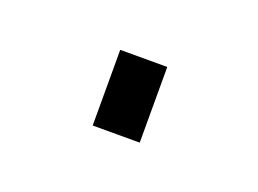

<svg xmlns="http://www.w3.org/2000/svg" viewBox="-34 -415 257 191"><g transform="rotate(20 95.0 -319.0)"><path d="M70.3 -359.4Q86.9 -359.4 120.1 -359.4Q120.1 -333 120.1 -279.3Q103.5 -279.3 70.3 -279.3Q70.3 -305.7 70.3 -359.4Z"/></g></svg>

Font: Tsing
Style: Bold
Weight: 400
Designer: iepn
Foundry: Jiangxue academy
Version: Version 1.0